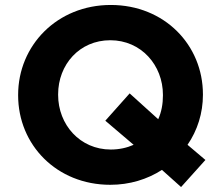

<svg xmlns="http://www.w3.org/2000/svg" viewBox="-20 -732 890 773"><path d="M632 -48 709 21 807 -88 735 -149C775 -207 797 -277 797 -350V-352C797 -551 642 -712 426 -712C210 -712 53 -549 53 -350V-348C53 -149 208 12 424 12C502 12 573 -10 632 -48ZM426 -130C302 -130 214 -230 214 -350V-352C214 -472 300 -570 424 -570C548 -570 636 -470 636 -350V-348C636 -313 630 -281 617 -252L502 -356L404 -246L518 -149C491 -137 460 -130 426 -130Z"/></svg>

Font: Mission
Style: Bold
Weight: 700
Version: Version 1.000;FEAKit 1.0